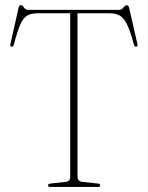

<svg xmlns="http://www.w3.org/2000/svg" viewBox="-20 -739 584 759"><path d="M90 -700H452.5Q460.5 -700 467.8 -709.2Q475 -718.5 481.5 -718.5Q487.5 -718.5 490.5 -708L523 -566Q525.5 -555 519 -554.5Q512 -553 509 -563.5Q495 -616.5 482 -642.8Q469 -669 452.5 -677.8Q436 -686.5 411.5 -686.5H286.5V-40.5Q286.5 -21.5 307 -20L366 -13.5Q376 -12.5 376 -6.5Q376 0 367.5 0H178.5Q170 0 170 -6.5Q170 -12.5 180 -13.5L239 -20Q257.5 -21 257.5 -40.5V-686.5H128.5Q103.5 -686.5 87.8 -677.5Q72 -668.5 60.2 -642Q48.5 -615.5 35 -563.5Q32 -553 25.5 -554.5Q18.5 -555 21.5 -566L53.5 -708.5Q56 -719 62.5 -719Q69 -719 74.8 -709.5Q80.5 -700 90 -700Z"/></svg>

Font: Fraunces 144pt S050 Thin
Style: Regular
Weight: 100
Version: Version 1.000; ttfautohint (v1.8.3)